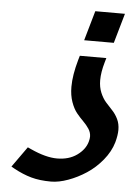

<svg xmlns="http://www.w3.org/2000/svg" viewBox="-56 -756 622 888"><g transform="rotate(5 255.5 -312.5)"><path d="M296.9 -502.4H419.9L414.1 -482.4Q400.4 -435.1 400.4 -398.4Q400.4 -366.2 411.1 -340.6Q421.9 -314.9 437 -297.9Q452.1 -280.8 467.5 -264.6Q482.9 -248.5 493.7 -226.3Q504.4 -204.1 504.4 -176.3Q504.4 -151.4 495.1 -117.7Q482.4 -74.2 450 -34.7Q417.5 4.9 377.2 31.2Q336.9 57.6 293.7 73.2Q250.5 88.9 214.4 88.9Q162.1 88.9 122.6 77.9Q83 66.9 41 43.9L26.4 35.6L94.2 -59.6L110.4 -52.2Q180.7 -20 232.9 -20Q287.6 -20 325 -46.6Q362.3 -73.2 372.6 -109.9Q376.5 -124 376.5 -133.8Q376.5 -152.8 365.5 -169.7Q354.5 -186.5 338.9 -201.9Q323.2 -217.3 307.9 -236.1Q292.5 -254.9 281.5 -285.9Q270.5 -316.9 270.5 -356.4Q270.5 -410.6 291 -482.4ZM350.1 -713.9H487.8L448.2 -575.7H310.5Z"/></g></svg>

Font: Cantarell
Style: Bold Italic
Weight: 700
Italic angle: -16°
Designer: Dave Crossland
Version: Version 1.004